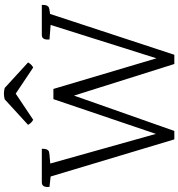

<svg xmlns="http://www.w3.org/2000/svg" viewBox="15 -923 908 978"><g transform="rotate(-90 469.0 -434.0)"><path d="M780 -675H933Q933 -675 933 -668Q933 -646 920 -639Q914 -636 887 -633L679 0H632L471 -511L291 0H248L59 -630L6 -636Q2 -675 29 -675H200V-668Q200 -646 187 -639Q180 -636 125 -632L276 -94L453 -616H505L661 -91L831 -630L757 -636Q753 -675 780 -675ZM481 -808 348 -719Q333 -726 322 -745L452 -864Q481 -872 510 -864L640 -745Q629 -726 614 -719Z"/></g></svg>

Font: Karma Light
Style: Regular
Weight: 300
Designer: Joana Correia
Foundry: Indian Type Foundry
Version: Version 1.202;PS 1.0;hotconv 1.0.78;makeotf.lib2.5.61930; tt